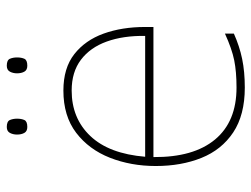

<svg xmlns="http://www.w3.org/2000/svg" viewBox="-110 -640 759 580"><g transform="rotate(-90 270.0 -349.5)"><path d="M287 -538Q355 -538 397 -505Q439 -472 459 -416.5Q479 -361 479 -291V-266H86Q85 -145 139 -80Q193 -15 296 -15Q344 -15 378.5 -22Q413 -29 459 -50V-23Q421 -6 382.5 2Q344 10 296 10Q213 10 160.5 -25Q108 -60 83.5 -121Q59 -182 59 -259Q59 -334 84 -397.5Q109 -461 159.5 -499.5Q210 -538 287 -538ZM287 -513Q203 -513 149.5 -456.5Q96 -400 87 -291H452Q453 -357 435 -407Q417 -457 380 -485Q343 -513 287 -513ZM154 -678Q154 -690 159 -699.5Q164 -709 177 -709Q194 -709 198 -699.5Q202 -690 202 -678Q202 -665 198 -656Q194 -647 177 -647Q164 -647 159 -656Q154 -665 154 -678ZM339 -678Q339 -690 344 -699.5Q349 -709 362 -709Q379 -709 383 -699.5Q387 -690 387 -678Q387 -665 383 -656Q379 -647 362 -647Q349 -647 344 -656Q339 -665 339 -678Z"/></g></svg>

Font: Noto Sans Armenian Thin
Style: Regular
Weight: 250
Version: Version 2.007